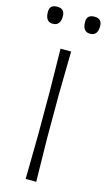

<svg xmlns="http://www.w3.org/2000/svg" viewBox="-152 -969 564 1015"><g transform="rotate(15 130.0 -461.5)"><path d="M102 0Q103 -60 103.8 -115.8Q104.5 -171.5 105.5 -237V-475Q104.5 -541 103.8 -596.8Q103 -652.5 102 -713H160Q159 -652.5 158 -596.8Q157 -541 156 -475V-237Q157 -171.5 158 -116Q159 -60.5 160 0ZM231.5 -829.5Q190.5 -829.5 190.5 -884.5Q190.5 -923 232.5 -923Q273.5 -923 273.5 -881.5Q273.5 -829.5 231.5 -829.5ZM27.5 -829.5Q-13 -829.5 -13 -884.5Q-13 -923 28.5 -923Q69.5 -923 69.5 -881.5Q69.5 -829.5 27.5 -829.5Z"/></g></svg>

Font: Commissioner Loud ExtraLight
Style: Regular
Weight: 200
Designer: Kostas Bartsokas
Foundry: Kostas Bartsokas
Version: Version 1.000; ttfautohint (v1.8.3)